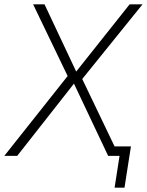

<svg xmlns="http://www.w3.org/2000/svg" viewBox="-27 -725 683 893"><path d="M506 148 529 0H492L499 -44H582L552 148ZM-7 0 296 -382 294 -358 127 -705H180L327 -393H328L576 -705H636L351 -352L350 -369L527 0H476L317 -336L53 0Z"/></svg>

Font: Nunito Sans 7pt SemiCondensed ExtraLight
Style: Italic
Weight: 250
Width: 4
Italic angle: -9°
Designer: Vernon Adams
Foundry: Vernon Adams
Version: Version 3.101;gftools[0.9.27]